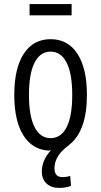

<svg xmlns="http://www.w3.org/2000/svg" viewBox="-20 -727 496 941"><path d="M270 194Q231 194 208 172.5Q185 151 185 114Q185 58 230 9Q227 10 224 10.5Q221 11 217 11Q138 6 94 -64.5Q50 -135 50 -262Q50 -392 96.5 -463.5Q143 -535 228 -535Q313 -535 359.5 -463.5Q406 -392 406 -262Q406 -85 319 -17Q295 1 278 20Q262 39 254.5 58.5Q247 78 247 98Q247 141 286 141Q294 141 303 140Q312 139 324 135L328 184Q315 189 300 191.5Q285 194 270 194ZM228 -50Q279 -50 306.5 -103.5Q334 -157 334 -262Q334 -366 306.5 -420Q279 -474 228 -474Q177 -474 149.5 -420Q122 -366 122 -262Q122 -158 149.5 -104Q177 -50 228 -50ZM125 -652V-707H331V-652Z"/></svg>

Font: Ubuntu Sans Condensed
Style: Regular
Weight: 400
Width: 3
Designer: Dalton Maag Ltd
Foundry: Dalton Maag Ltd
Version: Version 1.006; ttfautohint (v1.8.4.7-5d5b)